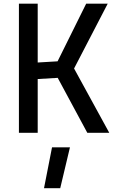

<svg xmlns="http://www.w3.org/2000/svg" viewBox="-20 -707 617 1022"><path d="M214.3 294.6 256.9 77.4H352.3L300.6 294.6ZM80.7 0V-687.4H180.7V-374.3L286.5 -380.6L438.7 -687.4H553.3L374.3 -342.4L561.7 0H444.8L287.2 -292.6L180.7 -286.3V0Z"/></svg>

Font: TitilliumWeb ExtraLight
Style: Regular
Weight: 400
Designer: Mohamed Gaber, Accademia di Belle Arti di Urbino and others
Foundry: Kief Type Foundry, Accademia di Belle Arti di Urbino and others
Version: Version 3.000; ttfautohint (v1.8.2)